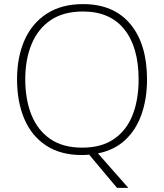

<svg xmlns="http://www.w3.org/2000/svg" viewBox="-20 -745 799 935"><path d="M696 -358Q696 -265 669.5 -189Q643 -113 590 -63.5Q537 -14 457 2L605 170H550L414 8Q405 9 396.5 9.5Q388 10 379 10Q274 10 203.5 -37Q133 -84 98 -167Q63 -250 63 -359Q63 -467 99.5 -549.5Q136 -632 208 -678.5Q280 -725 384 -725Q534 -725 615 -627.5Q696 -530 696 -358ZM103 -359Q103 -261 133 -186Q163 -111 224.5 -68.5Q286 -26 380 -26Q474 -26 535 -68Q596 -110 625.5 -184.5Q655 -259 655 -358Q655 -515 585.5 -602Q516 -689 384 -689Q289 -689 227 -647Q165 -605 134 -530.5Q103 -456 103 -359Z"/></svg>

Font: Noto Sans Lao Looped ExtraLight
Style: Regular
Weight: 200
Designer: Mark Frömberg, Ben Mitchell
Foundry: The Fontpad Ltd
Version: Version 1.002; ttfautohint (v1.8.4.7-5d5b)